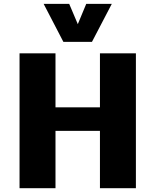

<svg xmlns="http://www.w3.org/2000/svg" viewBox="-20 -992 819 1012"><path d="M83 0V-710.9H272.5V-426.3H506.8V-710.9H696.3V0H506.8V-302.2H272.5V0ZM314 -771.5 210 -971.7H344.7L390.1 -864.7L434.6 -971.7H569.3L464.8 -771.5Z"/></svg>

Font: Comme ExtraBold
Style: Regular
Weight: 800
Version: Version 1.000;gftools[0.9.27]